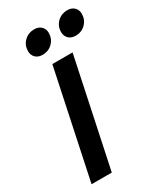

<svg xmlns="http://www.w3.org/2000/svg" viewBox="-231 -1026 941 1110"><g transform="rotate(-30 240.0 -471.0)"><path d="M35.5 0 186.5 -715H321.5L170.5 0ZM164.7 -789.3Q136.1 -789.3 119 -806.1Q101.9 -822.8 101.9 -849.5Q101.9 -888.3 128.6 -915Q155.2 -941.7 197 -941.7Q224.6 -941.7 241.7 -924.9Q258.9 -908.2 258.9 -882.1Q258.9 -843.3 232.4 -816.3Q205.9 -789.3 164.7 -789.3ZM385.4 -789.3Q356.8 -789.3 339.7 -806.1Q322.6 -822.8 322.6 -849.5Q322.6 -888.3 349.2 -915Q375.9 -941.7 417.7 -941.7Q445.3 -941.7 462.4 -924.9Q479.5 -908.2 479.5 -882.1Q479.5 -843.3 453 -816.3Q426.5 -789.3 385.4 -789.3Z"/></g></svg>

Font: Wix Madefor Text
Style: Italic
Weight: 400
Italic angle: -12°
Designer: Dalton Maag Ltd
Foundry: Dalton Maag Ltd
Version: Version 3.100